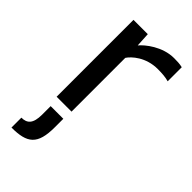

<svg xmlns="http://www.w3.org/2000/svg" viewBox="-236 -576 890 890"><g transform="rotate(45 208.5 -131.5)"><path d="M323.7 -422.4C353 -422.4 376 -420.4 396 -414.6V-506.8C378.9 -511.2 360.8 -511.7 341.3 -511.7C265.1 -511.7 201.7 -460 180.2 -434.1L176.3 -503.9H82.5V0H180.2V-352.5C196.3 -377 245.6 -422.4 323.7 -422.4ZM35.6 249C138.2 249 176.8 219.7 176.8 106V50.3H93.8V106C93.8 166 72.3 184.1 35.6 184.1Z"/></g></svg>

Font: Inder
Style: Regular
Weight: 400
Designer: Irina Smirnova
Foundry: Irina Smirnova
Version: Version 1.001